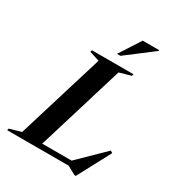

<svg xmlns="http://www.w3.org/2000/svg" viewBox="-263 -1048 1108 1213"><g transform="rotate(30 291.5 -442.0)"><path d="M385.5 -667.5 182 0H-41.5L-37.5 -13.5L46.5 -37.5L239.5 -668.5L166.5 -691.5L170 -705H473.5L469.5 -691.5ZM396.5 -26 590.5 -216 606 -206 478.5 33.5H469L407 0H89.5L103 -37H451.5ZM318.5 -764.5 417.5 -918H537.5L536.5 -911.5L343.5 -764.5Z"/></g></svg>

Font: Newsreader 60pt SemiBold
Style: Italic
Weight: 600
Italic angle: -17°
Designer: Hugues Gentile
Foundry: Production Type
Version: Version 1.003